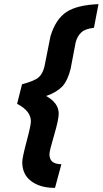

<svg xmlns="http://www.w3.org/2000/svg" viewBox="-20 -779 498 932"><path d="M204 -313C239 -325 265 -341 283 -360C300 -379 314 -408 323 -446C323 -446 347 -572 347 -572C347 -572 347 -572 347 -572C352 -593 362 -610 375 -622C388 -634 409 -641 436 -644C436 -644 458 -759 458 -759C458 -759 458 -759 458 -759C390 -756 338 -744 303 -721C268 -698 242 -659 225 -603C225 -603 196 -457 196 -457C196 -457 196 -457 196 -457C190 -433 181 -415 168 -404C155 -392 128 -381 87 -370C87 -370 63 -275 63 -275C63 -275 63 -275 63 -275C108 -252 130 -223 130 -190C130 -190 130 -190 130 -190C130 -177 123 -144 109 -92C95 -39 88 -6 88 8C88 8 88 8 88 8C88 47 102 78 131 100C160 122 198 133 247 133C247 133 278 18 278 18C278 18 278 18 278 18C239 18 220 2 220 -30C220 -30 220 -30 220 -30C220 -42 228 -73 243 -124C258 -175 265 -209 265 -227C265 -227 265 -227 265 -227C265 -262 245 -290 204 -313C204 -313 204 -313 204 -313Z"/></svg>

Font: My Font
Style: Bold Italic
Weight: 500
Version: Version 0.001